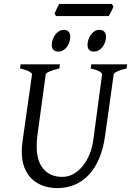

<svg xmlns="http://www.w3.org/2000/svg" viewBox="-20 -943 668 978"><path d="M625 -594.2Q594.2 -587.4 577.1 -579.1Q560.1 -570.8 559.1 -564L515.1 -250Q506.3 -186 485.4 -136.5Q464.4 -86.9 433.1 -53.2Q401.9 -19.5 361.1 -2.2Q320.3 15.1 272 15.1Q231.9 15.1 198.5 2.9Q165 -9.3 141.1 -32.7Q117.2 -56.2 104 -90.6Q90.8 -125 90.8 -169.9Q90.8 -195.8 95.2 -226.1L143.1 -564Q144 -569.8 128.9 -578.6Q113.8 -587.4 82 -594.2L85 -615.2H285.2L282.2 -594.2Q251.5 -587.4 232.7 -579.1Q213.9 -570.8 212.9 -564L169.9 -249Q168 -234.9 167.5 -220.7Q167 -206.5 167 -193.8Q167 -159.7 175.3 -131.8Q183.6 -104 200 -84Q216.3 -64 240.7 -53Q265.1 -42 296.9 -42Q328.6 -42 355.5 -57.6Q382.3 -73.2 402.8 -99.1Q423.3 -125 436.8 -158.7Q450.2 -192.4 455.1 -229L500 -564Q501 -569.8 487.3 -578.6Q473.6 -587.4 441.9 -594.2L444.8 -615.2H627.9ZM337.9 -756.3Q337.9 -742.7 333.5 -729.2Q329.1 -715.8 321.3 -704.8Q313.5 -693.8 302 -687Q290.5 -680.2 276.9 -680.2Q261.2 -680.2 252.4 -689Q243.7 -697.8 243.7 -714.4Q243.7 -727.5 248.3 -741Q252.9 -754.4 261 -765.6Q269 -776.9 280.5 -783.9Q292 -791 305.7 -791Q320.8 -791 329.3 -782Q337.9 -772.9 337.9 -756.3ZM520 -756.3Q520 -742.7 515.6 -729.2Q511.2 -715.8 503.2 -704.8Q495.1 -693.8 483.6 -687Q472.2 -680.2 458 -680.2Q442.9 -680.2 434.3 -689Q425.8 -697.8 425.8 -714.4Q425.8 -727.5 430.2 -741Q434.6 -754.4 442.4 -765.6Q450.2 -776.9 461.4 -783.9Q472.7 -791 486.8 -791Q502 -791 511 -782Q520 -772.9 520 -756.3ZM558.1 -910.6Q556.6 -905.3 553.5 -898.4Q550.3 -891.6 546.6 -884.8Q543 -877.9 539.6 -871.6Q536.1 -865.2 533.7 -861.3H265.6L257.8 -873Q259.8 -877.9 262.7 -884.5Q265.6 -891.1 268.8 -897.9Q272 -904.8 275.4 -911.4Q278.8 -918 281.7 -922.9H548.8Z"/></svg>

Font: Gentium Plus Phon
Style: Italic
Weight: 400
Italic angle: -8°
Designer: J. Victor Gaultney, Annie Olsen, Iska Routamaa, Becca Hirsbrunner
Foundry: SIL International
Version: Version 5.000